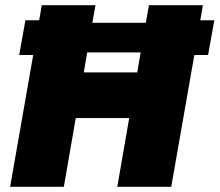

<svg xmlns="http://www.w3.org/2000/svg" viewBox="-20 -720 846 740"><path d="M554 -700 542 -632H336L348 -700H141L131 -642H78L54 -508H108L19 0H226L272 -265H478L432 0H640L729 -508H782L806 -642H752L762 -700ZM303 -441 316 -518H522L509 -441Z"/></svg>

Font: Fixel Display 20240404 Black
Style: Italic
Weight: 900
Italic angle: -10°
Designer: AlfaBravo + MacPaw
Foundry: Kyrylo Tkachov, Marchela Mozhyna, Serhii Makarenko, Maria Weinstein, Zakhar Kryvoshyya
Version: Version 1.211;Glyphs 3.2 (3225)